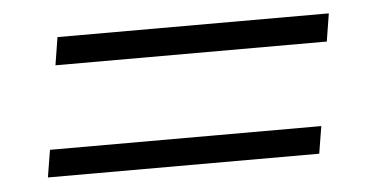

<svg xmlns="http://www.w3.org/2000/svg" viewBox="-31 -459 663 344"><g transform="rotate(-5 300.0 -287.5)"><path d="M74 -362 82 -412H570L562 -362ZM43 -163 51 -212H539L531 -163Z"/></g></svg>

Font: Nunito Sans Light
Style: Italic
Weight: 300
Italic angle: -9°
Designer: Vernon Adams
Foundry: Vernon Adams
Version: Version 3.006; ttfautohint (v1.8.3)